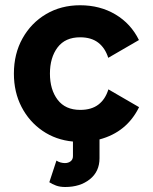

<svg xmlns="http://www.w3.org/2000/svg" viewBox="-20 -541 597 749"><path d="M200.2 85.4Q207 90.3 216.3 92.8Q225.6 95.2 232.9 95.2Q246.6 95.2 255.6 88.1Q264.6 81.1 264.6 67.9V11.2Q197.8 4.9 145.8 -30.8Q93.8 -66.4 64 -124Q34.2 -181.6 34.2 -253.9Q34.2 -331.1 67.9 -391.4Q101.6 -451.7 159.9 -486.1Q218.3 -520.5 292.5 -520.5Q370.1 -520.5 430.4 -484.6Q490.7 -448.7 522 -384.8L402.3 -315.4Q390.1 -354 363 -374.8Q335.9 -395.5 292.5 -395.5Q234.4 -395.5 204.6 -356Q174.8 -316.4 174.8 -253.9Q174.8 -191.4 204.8 -151.9Q234.9 -112.3 293 -112.3Q336.9 -112.3 364 -133.1Q391.1 -153.8 402.8 -192.4L522.5 -123Q474.6 -25.4 368.2 2.9V76.2Q368.2 128.4 330.3 158.4Q292.5 188.5 234.4 188.5Q213.9 188.5 198.7 182.9Q183.6 177.2 172.4 169.9Z"/></svg>

Font: Giphurs
Style: Bold
Weight: 700
Version: Version 0.920; ttfautohint (v1.8.4.7-5d5b)